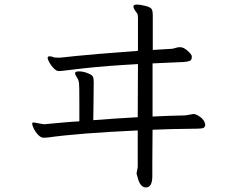

<svg xmlns="http://www.w3.org/2000/svg" viewBox="-20 -754 1040 842"><path d="M648 18V-46Q648 -103 649 -185Q745 -189 802 -189Q859 -189 869.5 -192Q880 -195 880 -208Q877 -227 859.5 -240Q842 -253 830 -254H828L793 -248Q757 -247 721 -246Q685 -245 649 -243V-476L784 -482Q801 -483 811 -486.5Q821 -490 821 -503V-508Q820 -516 802.5 -531.5Q785 -547 771 -547H768Q759 -547 750.5 -544Q742 -541 734 -540L650 -535V-688Q650 -705 645.5 -713.5Q641 -722 618 -728Q595 -734 580 -734Q565 -734 565 -725Q565 -716 581 -696Q585 -691 585 -676V-531Q371 -515 308.5 -508Q246 -501 239 -501L218 -502Q214 -503 209.5 -505Q205 -507 197 -507Q189 -507 189 -500.5Q189 -494 196.5 -480Q204 -466 215.5 -454.5Q227 -443 236 -442.5Q245 -442 254 -443.5Q263 -445 352.5 -455Q442 -465 585 -473L584 -240Q535 -237 486 -234Q437 -231 389 -227Q390 -260 390 -294L391 -395Q391 -411 387 -418.5Q383 -426 363.5 -433.5Q344 -441 326.5 -441Q309 -441 309 -433Q309 -428 315.5 -417.5Q322 -407 323.5 -402.5Q325 -398 326.5 -390.5Q328 -383 328 -305V-222Q291 -220 254.5 -216.5Q218 -213 183 -210L173 -209L128 -217H125Q121 -216 121 -211Q121 -206 127.5 -191.5Q134 -177 146.5 -163.5Q159 -150 171 -150Q183 -150 190 -151Q323 -170 584 -182V-21L579 5V8Q580 12 584 26Q595 68 620 68Q648 68 648 18Z"/></svg>

Font: LXGW WenKai TC
Style: Regular
Weight: 400
Designer: LXGW / Fontworks Inc.
Foundry: LXGW / Fontworks Inc.
Version: Version 1.330